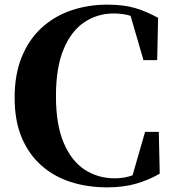

<svg xmlns="http://www.w3.org/2000/svg" viewBox="-20 -787 748 827"><path d="M441 20Q357 20 285 -3Q213 -26 158.5 -74Q104 -122 73.5 -194.5Q43 -267 43 -366Q43 -467 74 -542.5Q105 -618 160 -668Q215 -718 287.5 -742.5Q360 -767 442 -767Q513 -767 563 -752Q613 -737 661 -710L657 -528H598L536 -741L619 -713V-680Q582 -706 547 -717.5Q512 -729 470 -729Q400 -729 343.5 -691.5Q287 -654 254 -575Q221 -496 221 -373Q221 -250 254.5 -171.5Q288 -93 345 -56Q402 -19 474 -19Q515 -19 550 -31.5Q585 -44 625 -73V-36L544 -8L605 -219H664L668 -39Q622 -12 567 4Q512 20 441 20Z"/></svg>

Font: Noto Serif JP Black
Style: Regular
Weight: 900
Designer: Ryoko NISHIZUKA 西塚涼子 (kana & ideographs); Frank Grießhammer (Latin, Greek & Cyrillic); Wenlong ZHANG 张文龙 (bopomofo); San
Foundry: Adobe
Version: Version 2.003-H1;hotconv 1.1.1;makeotfexe 2.6.0